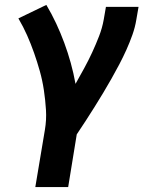

<svg xmlns="http://www.w3.org/2000/svg" viewBox="-20 -548 640 783"><path d="M124 215 163 -18Q170 -59 167.5 -99.5Q165 -140 159 -180Q153 -220 142.5 -257.5Q132 -295 119 -332Q106 -369 90.5 -404Q75 -439 55 -473L169 -528Q191 -491 209 -452.5Q227 -414 242 -373.5Q257 -333 268.5 -291.5Q280 -250 288 -206Q306 -238 323.5 -270Q341 -302 356 -334.5Q371 -367 384 -400.5Q397 -434 403 -468L412 -520H545L536 -468Q531 -437 520 -406Q509 -375 495.5 -345Q482 -315 466.5 -285.5Q451 -256 434.5 -227Q418 -198 401 -169.5Q384 -141 366 -112.5Q348 -84 330 -56Q312 -28 293 0L258 215Z"/></svg>

Font: Iosevka Etoile XBdObl
Style: Regular
Weight: 800
Italic angle: -9°
Designer: Belleve Invis
Foundry: Belleve Invis
Version: Version 15.5.2; ttfautohint (v1.8.4)